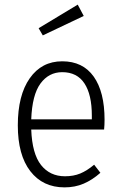

<svg xmlns="http://www.w3.org/2000/svg" viewBox="-20 -799 523 830"><path d="M430 -239H115Q119 -134 157.5 -85.5Q196 -37 261 -37Q298 -37 327 -49Q356 -61 387 -87L414 -52Q379 -21 341.5 -5Q304 11 259 11Q165 11 111 -59Q57 -129 57 -257Q57 -387 108.5 -460.5Q160 -534 249 -534Q338 -534 385 -468Q432 -402 432 -281Q432 -259 430 -239ZM377 -299Q377 -390 345 -438.5Q313 -487 249 -487Q191 -487 155 -438Q119 -389 115 -283H377ZM342 -730 165 -646 147 -677 316 -779Z"/></svg>

Font: Fira Sans Condensed Light
Style: Regular
Weight: 300
Width: 3
Designer: bBox Type GmbH & Carrois Corporate GbR & Edenspiekermann AG
Foundry: bBox Type GmbH & Carrois Corporate GbR & Edenspiekermann AG
Version: Version 4.301